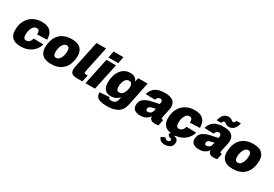

<svg xmlns="http://www.w3.org/2000/svg" viewBox="54 -1946 4817 3378"><g transform="rotate(30 2462.5 -257.0)"><path d="M254 12Q26 12 26 -190Q26 -304 70 -385Q114 -466 191.5 -509Q269 -552 370 -552Q487 -552 543.5 -495Q600 -438 600 -325L401 -317Q401 -368 388 -390Q375 -412 340 -412Q307 -412 281 -386.5Q255 -361 240 -316Q225 -271 225 -212Q225 -127 284 -127Q320 -127 346 -150.5Q372 -174 387 -225L585 -219Q564 -148 516.5 -96Q469 -44 402 -16Q335 12 254 12Z M868 12Q753 12 694 -40.5Q635 -93 635 -190Q635 -265 654.5 -330.5Q674 -396 715.5 -446Q757 -496 821.5 -524Q886 -552 976 -552Q1092 -552 1150.5 -499.5Q1209 -447 1209 -349Q1209 -249 1174 -167Q1139 -85 1063.5 -36.5Q988 12 868 12ZM894 -127Q928 -127 954 -154Q980 -181 995 -226.5Q1010 -272 1010 -327Q1010 -413 950 -413Q916 -413 889.5 -385.5Q863 -358 848.5 -312.5Q834 -267 834 -212Q834 -127 894 -127Z M1385 0Q1321 0 1290 -24.5Q1259 -49 1259 -104Q1259 -131 1266.5 -169Q1274 -207 1283 -249L1381 -710H1575L1475 -236Q1471 -216 1467 -196Q1463 -176 1463 -164Q1463 -150 1470.5 -143.5Q1478 -137 1497 -137H1533L1504 0Z M1566 0 1680 -540H1874L1760 0ZM1689 -594 1717 -730H1917L1889 -594Z M2094 162Q2019 162 1973 151.5Q1927 141 1902.5 121.5Q1878 102 1869.5 75Q1861 48 1861 14L2056 0Q2056 19 2066.5 29.5Q2077 40 2113 40Q2157 40 2185.5 20Q2214 0 2224 -52L2234 -102Q2208 -68 2164 -45.5Q2120 -23 2061 -23Q1980 -23 1940 -72Q1900 -121 1900 -208Q1900 -308 1932 -385.5Q1964 -463 2022.5 -507.5Q2081 -552 2161 -552Q2227 -552 2261 -525.5Q2295 -499 2308 -458L2325 -540H2517L2417 -56Q2393 62 2311 112Q2229 162 2094 162ZM2158 -154Q2191 -154 2214 -172.5Q2237 -191 2251.5 -219.5Q2266 -248 2272.5 -279Q2279 -310 2279 -336Q2279 -376 2262 -399Q2245 -422 2213 -422Q2176 -422 2150.5 -397.5Q2125 -373 2112 -331.5Q2099 -290 2099 -240Q2099 -200 2112.5 -177Q2126 -154 2158 -154Z M2869 -77Q2869 -80 2869 -81Q2840 -37 2795 -12.5Q2750 12 2681 12Q2605 12 2565 -19Q2525 -50 2525 -108Q2525 -195 2582 -239.5Q2639 -284 2733 -304L2883 -336Q2887 -364 2887 -376Q2887 -398 2877.5 -411Q2868 -424 2843 -424Q2815 -424 2797.5 -407.5Q2780 -391 2769 -359L2579 -365Q2611 -464 2679 -508Q2747 -552 2871 -552Q3082 -552 3082 -390Q3082 -366 3075 -330Q3068 -294 3059.5 -256Q3051 -218 3044 -187.5Q3037 -157 3037 -144Q3037 -131 3044 -126.5Q3051 -122 3063 -122H3075L3049 0Q3039 3 3018.5 5.5Q2998 8 2979 8Q2924 8 2896.5 -16Q2869 -40 2869 -77ZM2727 -148Q2727 -110 2766 -110Q2794 -110 2820.5 -128.5Q2847 -147 2857 -199Q2858 -205 2859.5 -212.5Q2861 -220 2863 -229L2780 -208Q2755 -202 2741 -188Q2727 -174 2727 -148Z M3358 12Q3130 12 3130 -190Q3130 -304 3174 -385Q3218 -466 3295.5 -509Q3373 -552 3474 -552Q3591 -552 3647.5 -495Q3704 -438 3704 -325L3505 -317Q3505 -368 3492 -390Q3479 -412 3444 -412Q3411 -412 3385 -386.5Q3359 -361 3344 -316Q3329 -271 3329 -212Q3329 -127 3388 -127Q3424 -127 3450 -150.5Q3476 -174 3491 -225L3689 -219Q3668 -148 3620.5 -96Q3573 -44 3506 -16Q3439 12 3358 12ZM3307 240Q3253 240 3223 216.5Q3193 193 3186 154L3269 120Q3273 137 3284 146.5Q3295 156 3317 156Q3339 156 3353.5 146.5Q3368 137 3368 118Q3368 103 3358 94.5Q3348 86 3318 86L3279 42L3319 -10H3420L3388 28Q3427 32 3446.5 53.5Q3466 75 3466 110Q3466 174 3423.5 207Q3381 240 3307 240Z M4062 -77Q4062 -80 4062 -81Q4033 -37 3988 -12.5Q3943 12 3874 12Q3798 12 3758 -19Q3718 -50 3718 -108Q3718 -195 3775 -239.5Q3832 -284 3926 -304L4076 -336Q4080 -364 4080 -376Q4080 -398 4070.5 -411Q4061 -424 4036 -424Q4008 -424 3990.5 -407.5Q3973 -391 3962 -359L3772 -365Q3804 -464 3872 -508Q3940 -552 4064 -552Q4275 -552 4275 -390Q4275 -366 4268 -330Q4261 -294 4252.5 -256Q4244 -218 4237 -187.5Q4230 -157 4230 -144Q4230 -131 4237 -126.5Q4244 -122 4256 -122H4268L4242 0Q4232 3 4211.5 5.5Q4191 8 4172 8Q4117 8 4089.5 -16Q4062 -40 4062 -77ZM3920 -148Q3920 -110 3959 -110Q3987 -110 4013.5 -128.5Q4040 -147 4050 -199Q4051 -205 4052.5 -212.5Q4054 -220 4056 -229L3973 -208Q3948 -202 3934 -188Q3920 -174 3920 -148ZM4130 -594Q4105 -594 4088 -600.5Q4071 -607 4056 -622Q4041 -637 4028 -637Q4016 -637 4003.5 -627Q3991 -617 3982 -589H3892Q3927 -748 4046 -748Q4070 -748 4089.5 -741.5Q4109 -735 4124 -720Q4139 -705 4154 -705Q4167 -705 4179 -715Q4191 -725 4199 -754H4289Q4253 -594 4130 -594Z M4557 12Q4442 12 4383 -40.5Q4324 -93 4324 -190Q4324 -265 4343.5 -330.5Q4363 -396 4404.5 -446Q4446 -496 4510.5 -524Q4575 -552 4665 -552Q4781 -552 4839.5 -499.5Q4898 -447 4898 -349Q4898 -249 4863 -167Q4828 -85 4752.5 -36.5Q4677 12 4557 12ZM4583 -127Q4617 -127 4643 -154Q4669 -181 4684 -226.5Q4699 -272 4699 -327Q4699 -413 4639 -413Q4605 -413 4578.5 -385.5Q4552 -358 4537.5 -312.5Q4523 -267 4523 -212Q4523 -127 4583 -127Z"/></g></svg>

Font: Geist Black
Style: Italic
Weight: 900
Italic angle: -12°
Designer: Basement.studio, Andrés Briganti, Mateo Zaragoza
Foundry: Basement.studio, Vercel, Andrés Briganti, Guido Ferreyra, Mateo Zaragoza
Version: Version 1.500; ttfautohint (v1.8.4.7-5d5b)